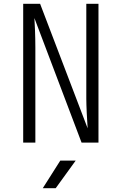

<svg xmlns="http://www.w3.org/2000/svg" viewBox="-20 -750 640 1010"><path d="M102 0H166V-500C166 -560 163 -624 161 -655L409 0H498V-730H434V-230C434 -192 438 -119 441 -75L191 -730H102ZM205 240H273L378 95H297Z"/></svg>

Font: JetBrains Mono ExtraLight
Style: Regular
Weight: 240
Monospace: yes
Designer: Philipp Nurullin, Konstantin Bulenkov
Foundry: JetBrains
Version: Version 2.305